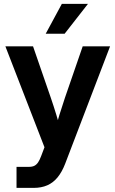

<svg xmlns="http://www.w3.org/2000/svg" viewBox="-20 -751 587 976"><path d="M64 204.1V97.2H127Q144 97.2 155 91.6Q166 85.9 174.1 73.7Q182.1 61.5 189.5 41.5L206.1 -2.4L7.3 -515.6H147.9L238.3 -253.9Q253.4 -210 266.8 -165.8Q280.3 -121.6 293 -77.1H255.9Q268.1 -121.6 281.7 -166Q295.4 -210.4 310.1 -253.9L400.4 -515.6H539.6L311 82Q294.9 123.5 272.7 150.6Q250.5 177.7 220.5 190.9Q190.4 204.1 151.4 204.1Q129.9 204.1 107.7 204.1Q85.4 204.1 64 204.1ZM212.4 -579.6 294.4 -731.4H427.2L308.6 -579.6Z"/></svg>

Font: Inter Cardless Display
Style: Bold
Weight: 700
Designer: Rasmus Andersson
Foundry: rsms
Version: Version 4.001;git-9221beed3